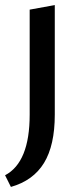

<svg xmlns="http://www.w3.org/2000/svg" viewBox="-32 -448 321 757"><path d="M85 4V-410L184 -428V4Q184 125 141.5 194.5Q99 264 11 289L-12 243Q85 192 85 4Z"/></svg>

Font: EauTestText Semibold
Style: Regular
Weight: 600
Designer: Christian Thalmann (Catharsis Fonts)
Version: Version 0.001;PS 000.001;hotconv 1.0.88;makeotf.lib2.5.64775